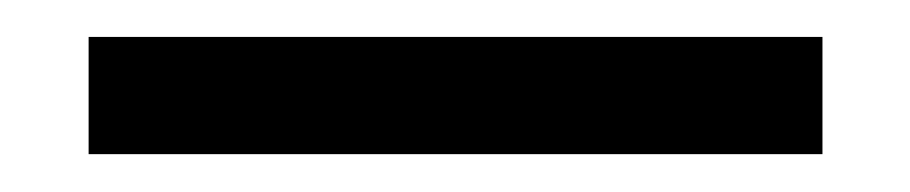

<svg xmlns="http://www.w3.org/2000/svg" viewBox="-20 20 493 104"><path d="M28 103.5V40H425.5V103.5Z"/></svg>

Font: Anek Latin Medium
Style: Regular
Weight: 400
Version: Version 1.003